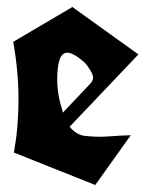

<svg xmlns="http://www.w3.org/2000/svg" viewBox="-20 -547 428 552"><path d="M253.9 -15.1 20 -108.4Q33.2 -181.6 33.2 -261Q33.2 -340.3 18.1 -426.8L186.5 -525.9V-527.3L187.5 -526.9H188L377.9 -390.6L180.2 -182.6Q200.2 -158.7 224.6 -156.2Q249 -153.8 264.9 -153.8Q280.8 -153.8 302.5 -155.5Q324.2 -157.2 356 -158.2Q330.1 -122.1 304.7 -86.4Q279.3 -50.8 253.9 -15.1ZM172.9 -395.5Q144.5 -395.5 144.5 -318.4Q144.5 -274.4 159.2 -230.5Q159.2 -226.1 160.6 -223.1L239.3 -306.2Q247.6 -314.9 247.6 -323.7Q247.6 -332.5 239 -346.2Q230.5 -359.9 221.7 -368.7Q190.9 -395.5 172.9 -395.5Z"/></svg>

Font: UnifrakturCook
Style: Bold
Weight: 700
Designer: j. 'mach' wust
Version: Version 2011-09-01